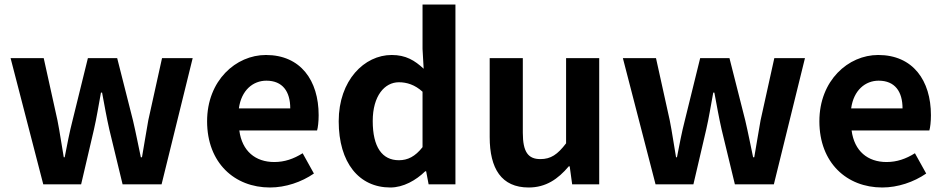

<svg xmlns="http://www.w3.org/2000/svg" viewBox="-20 -818 4193 852"><path d="M172 0H340L397 -244C409 -296 417 -348 428 -407H433C444 -348 453 -297 465 -244L524 0H697L835 -560H699L638 -284C628 -229 620 -176 610 -120H605C593 -176 583 -229 570 -284L500 -560H370L302 -284C288 -230 278 -176 267 -120H263C253 -176 246 -229 235 -284L174 -560H27Z M1178 14C1247 14 1318 -10 1373 -48L1323 -138C1283 -113 1243 -99 1197 -99C1114 -99 1054 -147 1042 -239H1387C1391 -252 1394 -279 1394 -307C1394 -461 1314 -574 1160 -574C1027 -574 899 -461 899 -280C899 -95 1021 14 1178 14ZM1040 -337C1051 -418 1103 -460 1162 -460C1234 -460 1268 -412 1268 -337Z M1712 14C1770 14 1826 -18 1867 -58H1871L1882 0H2001V-798H1855V-601L1860 -513C1820 -550 1781 -574 1718 -574C1597 -574 1483 -462 1483 -280C1483 -96 1573 14 1712 14ZM1750 -107C1676 -107 1634 -165 1634 -281C1634 -393 1687 -453 1750 -453C1785 -453 1821 -442 1855 -411V-165C1822 -123 1789 -107 1750 -107Z M2326 14C2402 14 2456 -23 2504 -80H2508L2519 0H2639V-560H2492V-182C2454 -132 2424 -112 2378 -112C2324 -112 2300 -143 2300 -229V-560H2153V-210C2153 -70 2205 14 2326 14Z M2889 0H3057L3114 -244C3126 -296 3134 -348 3145 -407H3150C3161 -348 3170 -297 3182 -244L3241 0H3414L3552 -560H3416L3355 -284C3345 -229 3337 -176 3327 -120H3322C3310 -176 3300 -229 3287 -284L3217 -560H3087L3019 -284C3005 -230 2995 -176 2984 -120H2980C2970 -176 2963 -229 2952 -284L2891 -560H2744Z M3895 14C3964 14 4035 -10 4090 -48L4040 -138C4000 -113 3960 -99 3914 -99C3831 -99 3771 -147 3759 -239H4104C4108 -252 4111 -279 4111 -307C4111 -461 4031 -574 3877 -574C3744 -574 3616 -461 3616 -280C3616 -95 3738 14 3895 14ZM3757 -337C3768 -418 3820 -460 3879 -460C3951 -460 3985 -412 3985 -337Z"/></svg>

Font: Noto Sans HK
Style: Bold
Weight: 700
Designer: Ryoko NISHIZUKA 西塚涼子 (kana, bopomofo & ideographs); Paul D. Hunt (Latin, Greek & Cyrillic); Sandoll Communications 산돌커뮤니
Foundry: Adobe
Version: Version 2.002;hotconv 1.0.116;makeotfexe 2.5.65601